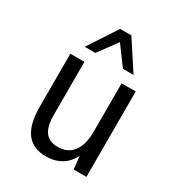

<svg xmlns="http://www.w3.org/2000/svg" viewBox="-191 -926 984 1063"><g transform="rotate(30 301.0 -394.5)"><path d="M145 -619.1H212.9L300.8 -738.8L389.2 -619.1H457L336.9 -802.7H265.1ZM260.7 14.2C297.4 14.2 330.6 5.9 357.9 -10.3C385.3 -26.4 406.7 -50.3 422.9 -82L431.6 0H513.2V-545.9H422.9V-236.8C422.9 -181.2 411.6 -138.7 389.2 -108.9C366.7 -79.1 334.5 -64 292 -64C253.4 -64 228 -76.7 211.4 -98.6C193.8 -121.6 185.1 -157.7 185.1 -207V-545.9H95.2V-207C95.2 -132.8 108.9 -77.6 136.2 -41C163.6 -4.4 205.6 14.2 260.7 14.2Z"/></g></svg>

Font: Hack
Style: Regular
Weight: 400
Monospace: yes
Designer: Christopher Simpkins
Foundry: Christopher Simpkins
Version: Version 2.010